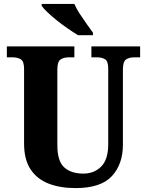

<svg xmlns="http://www.w3.org/2000/svg" viewBox="-20 -951 751 981"><path d="M366 10Q287 10 228 -13Q169 -36 136 -86Q103 -136 103 -218V-599Q103 -638 86 -648Q69 -658 46 -658H15V-714H360V-658H330Q307 -658 290 -647.5Q273 -637 273 -595V-210Q273 -127 308.5 -95.5Q344 -64 406 -64Q461 -64 497 -100Q533 -136 533 -214V-599Q533 -638 517 -648Q501 -658 477 -658H447V-714H696V-658H665Q641 -658 624.5 -647.5Q608 -637 608 -595V-212Q608 -112 551.5 -51Q495 10 366 10ZM379 -771Q356 -785 327.5 -804.5Q299 -824 271.5 -846Q244 -868 223 -888Q202 -908 193 -921V-931H360Q369 -909 386.5 -882Q404 -855 422.5 -829Q441 -803 455 -784V-771Z"/></svg>

Font: Noto Serif Thai SemiCondensed ExtraBold
Style: Regular
Weight: 800
Width: 4
Designer: Monotype Design Team
Foundry: Monotype Imaging Inc.
Version: Version 2.002; ttfautohint (v1.8.4.7-5d5b)